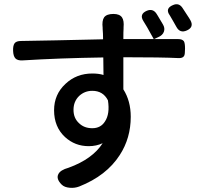

<svg xmlns="http://www.w3.org/2000/svg" viewBox="-20 -839 945 909"><path d="M311 50Q285 48 272 35Q245 8 256 -14Q265 -34 305 -45Q418 -86 466 -161Q436 -147 400 -147Q335 -147 288 -190Q236 -238 236 -317Q236 -392 290 -442Q342 -491 417 -491Q448 -491 470 -484L469 -567Q264 -564 86 -553Q63 -552 53 -562.5Q43 -573 42 -598Q41 -623 49 -634Q57 -645 80 -645Q128 -646 244 -648Q399 -652 468 -653Q468 -680 466 -702Q466 -705 466 -707Q462 -741 473 -757Q485 -773 517 -773Q547 -773 558 -756Q568 -741 565 -709Q565 -706 565 -703Q564 -691 564 -654H636H708Q705 -659 700 -668Q674 -716 659 -739Q638 -772 675 -788Q704 -800 721 -774Q723 -771 726 -766Q743 -738 751 -724Q762 -706 756 -689Q750 -672 729 -663L709 -654Q766 -654 823 -654Q844 -654 851 -643Q856 -634 856 -609Q856 -582 852 -575Q846 -563 825 -564Q748 -568 564 -568Q564 -492 564 -416Q599 -361 599 -286Q599 -185 547 -105Q484 -7 355 44Q334 52 311 50ZM417 -232Q457 -232 477 -264Q501 -300 491 -364Q468 -409 417 -409Q381 -409 355 -385Q328 -359 328 -319Q328 -279 355 -255Q379 -232 417 -232ZM815 -712Q810 -722 798 -742Q794 -750 784 -766Q760 -799 799 -815Q826 -827 843 -803Q854 -787 875 -754Q879 -747 881 -744Q900 -711 865 -695Q832 -680 815 -712Z"/></svg>

Font: GenSenRounded JP M
Style: Regular
Weight: 500
Version: Version 1.501;PS 1;hotconv 16.6.51;makeotf.lib2.5.65220